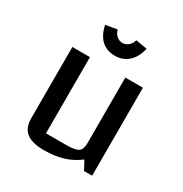

<svg xmlns="http://www.w3.org/2000/svg" viewBox="-163 -811 901 945"><g transform="rotate(30 288.0 -338.0)"><path d="M85 0ZM486 0H440L413 -50Q373 -19 325.5 -4.5Q278 10 217 10Q149 10 117 -15.5Q85 -41 85 -95V-500H185V-67H301Q350 -67 368 -79Q386 -91 386 -125V-500H486ZM170 -675 235 -686Q241 -664 256 -652Q271 -640 288 -640Q305 -640 320 -652Q335 -664 341 -686L406 -675Q393 -621 362 -594Q331 -567 288 -567Q193 -567 170 -675Z"/></g></svg>

Font: Changa
Style: Regular
Weight: 400
Designer: Eduardo Rodriguez Tunni
Foundry: Eduardo Rodriguez Tunni
Version: Version 2.002; ttfautohint (v1.5.10-5e6f)